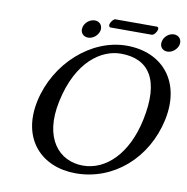

<svg xmlns="http://www.w3.org/2000/svg" viewBox="-86 -860 929 953"><g transform="rotate(10 379.0 -383.5)"><path d="M749 -329C791 -527 678 -658 498 -658C319 -658 150 -506 108 -310C66 -113 185 10 357 10C548 10 706 -129 749 -329ZM476 -614C617 -614 686 -518 642 -310C604 -131 500 -34 386 -34C266 -34 174 -135 215 -327C259 -537 380 -614 476 -614ZM610 -733C621 -733 634 -751 636 -763C638 -769 636 -777 628 -777H419C410 -777 397 -760 394 -748C393 -741 395 -733 402 -733ZM265 -709C259 -684 276 -664 301 -664C326 -664 350 -684 356 -709C361 -734 345 -754 320 -754C295 -754 270 -734 265 -709ZM665 -709C659 -684 675 -664 700 -664C725 -664 749 -684 755 -709C760 -734 744 -754 719 -754C694 -754 670 -734 665 -709Z"/></g></svg>

Font: Libertinus Sans
Style: Italic
Weight: 400
Italic angle: -12°
Designer: Philipp H. Poll, Khaled Hosny
Foundry: Caleb Maclennan
Version: Version 7.050;RELEASE